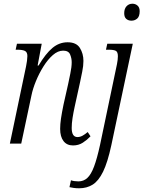

<svg xmlns="http://www.w3.org/2000/svg" viewBox="-20 -771 770 1031"><path d="M372 10Q339 10 321 -13.5Q303 -37 303 -79Q303 -104 307.5 -134.5Q312 -165 321 -209L346 -320Q350 -340 357.5 -375.5Q365 -411 365 -437Q365 -458 356.5 -478.5Q348 -499 319 -499Q291 -499 264 -475.5Q237 -452 213.5 -414.5Q190 -377 173 -335.5Q156 -294 149 -259L94 0H33L120 -415Q123 -429 125 -444.5Q127 -460 127 -470Q127 -491 114 -497.5Q101 -504 74 -504H64L71 -536H204L182 -419H187Q225 -483 261.5 -513.5Q298 -544 343 -544Q390 -544 409 -513.5Q428 -483 428 -444Q428 -417 421.5 -386Q415 -355 410 -330L381 -198Q374 -166 369.5 -137Q365 -108 365 -84Q365 -35 396 -35Q410 -35 423.5 -42.5Q437 -50 451 -62L466 -39Q448 -20 425 -5Q402 10 372 10ZM686 -660Q669 -660 658 -669.5Q647 -679 647 -700Q647 -724 659.5 -737.5Q672 -751 691 -751Q707 -751 718.5 -741Q730 -731 730 -711Q730 -683 717 -671.5Q704 -660 686 -660ZM405 240Q388 240 375 238Q362 236 353 234L361 197Q369 200 380 201.5Q391 203 401 203Q429 203 449 184.5Q469 166 485 123.5Q501 81 517 8L608 -426Q613 -451 613 -469Q613 -492 602 -498Q591 -504 564 -504H549L556 -536H693L578 8Q558 101 533.5 151Q509 201 477.5 220.5Q446 240 405 240Z"/></svg>

Font: Noto Serif Condensed Light
Style: Italic
Weight: 300
Width: 3
Italic angle: -12°
Designer: Monotype Design Team
Foundry: Monotype Imaging Inc.
Version: Version 2.014; ttfautohint (v1.8.4.7-5d5b)